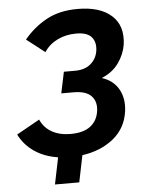

<svg xmlns="http://www.w3.org/2000/svg" viewBox="-58 -763 732 945"><g transform="rotate(-5 308.5 -290.5)"><path d="M175 135 202 3Q135 -7 86 -40.5Q37 -74 11 -126L125 -190Q143 -149 181.5 -127.5Q220 -106 273 -106Q337 -106 371.5 -132.5Q406 -159 413 -206Q420 -252 394 -280.5Q368 -309 306 -309H245L267 -414H322Q371 -414 400 -439Q429 -464 435 -503Q441 -545 419.5 -570.5Q398 -596 343 -596Q292 -596 250.5 -575.5Q209 -555 185 -518L95 -588Q143 -646 207 -681Q271 -716 361 -716Q471 -716 528 -665Q585 -614 572 -521Q564 -473 534 -431Q504 -389 450 -367Q507 -349 533 -302Q559 -255 550 -192Q538 -110 476 -60Q414 -10 322 3L295 135Z"/></g></svg>

Font: Raleway
Style: Bold Italic
Weight: 700
Italic angle: -12°
Designer: Matt McInerney, Pablo Impallari, Rodrigo Fuenzalida
Foundry: Matt McInerney, Pablo Impallari, Rodrigo Fuenzalida
Version: Version 4.101;RELEASE